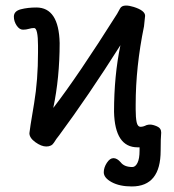

<svg xmlns="http://www.w3.org/2000/svg" viewBox="-20 -509 626 692"><path d="M455 163Q411 163 382.5 147.5Q354 132 354 112Q354 95 365 78Q376 61 389 61Q402 61 415 76Q428 93 457 93Q468 93 475.5 78Q483 63 483 34V22H476Q394 22 391 -106Q391 -236 414 -346Q298 -163 193 -21Q183 -9 174.5 5Q166 19 147 19Q129 19 107.5 3.5Q86 -12 86 -29Q86 -36 103 -137Q117 -221 117 -320V-345Q117 -375 113.5 -391.5Q110 -408 103 -408Q94 -408 84 -405Q74 -402 63 -402Q50 -402 40 -417Q30 -432 30 -449Q30 -469 55 -475.5Q80 -482 111 -482Q192 -482 195 -354Q195 -229 172 -120Q260 -234 402 -459Q407 -467 412.5 -478Q418 -489 434 -489Q446 -489 462 -484Q503 -471 503 -452L499 -414Q469 -268 469 -132V-115Q469 -85 472.5 -68.5Q476 -52 487 -52Q496 -52 508 -58Q514 -60 521 -60Q531 -60 546 -53.5Q561 -47 561 -31Q559 -11 559 34Q559 163 455 163Z"/></svg>

Font: LXGW WenKai TC
Style: Bold
Weight: 700
Designer: LXGW / Fontworks Inc.
Foundry: LXGW / Fontworks Inc.
Version: Version 1.330;April 28, 2024